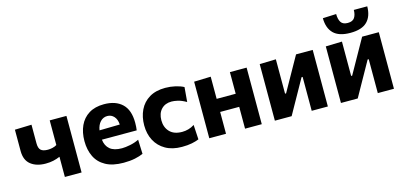

<svg xmlns="http://www.w3.org/2000/svg" viewBox="-66 -1182 3441 1636"><g transform="rotate(-15 1654.5 -364.0)"><path d="M348 0V-178Q320.5 -166 289.8 -159Q259 -152 221 -152Q140 -152 90.5 -191Q41 -230 41 -311V-499L188.5 -503.5V-339.5Q188.5 -296 207.5 -278.8Q226.5 -261.5 269.5 -261.5Q288 -261.5 309.5 -266.2Q331 -271 348 -281.5V-499H495.5V0Z M864.5 13Q768 13 706.8 -20.8Q645.5 -54.5 616.8 -114.2Q588 -174 588 -251Q588 -328 615 -386.8Q642 -445.5 695.8 -479Q749.5 -512.5 829.5 -512.5Q931.5 -512.5 989 -458Q1046.5 -403.5 1046.5 -291.5Q1046.5 -254 1042 -225H735Q741 -170 776.8 -140Q812.5 -110 882.5 -110Q912 -110 954.8 -118.5Q997.5 -127 1033 -145L1038 -19Q1009 -5.5 965 3.8Q921 13 864.5 13ZM831 -408Q794.5 -408 769 -381Q743.5 -354 736 -307L915.5 -310.5Q913 -356 889.5 -382Q866 -408 831 -408Z M1379.5 11Q1294.5 11 1235.5 -22.8Q1176.5 -56.5 1145.5 -115Q1114.5 -173.5 1114.5 -248.5Q1114.5 -324 1143.2 -383.8Q1172 -443.5 1228.8 -477.8Q1285.5 -512 1370 -512Q1414.5 -512 1457.5 -502.2Q1500.5 -492.5 1531 -476L1520 -347Q1477 -371.5 1445.2 -378.5Q1413.5 -385.5 1391 -385.5Q1334.5 -385.5 1300.8 -349.8Q1267 -314 1267 -253Q1267 -191 1304.5 -151.5Q1342 -112 1414 -112Q1442 -112 1469.8 -119.8Q1497.5 -127.5 1522.5 -144L1530 -15Q1504 -4 1467.2 3.5Q1430.5 11 1379.5 11Z M1622 0V-499L1769.5 -503.5V-308H1937.5V-499H2085V0H1937.5V-192.5H1769.5V0Z M2200.5 0V-499L2344 -503V-200H2353L2426 -330Q2450 -373 2473.8 -415.2Q2497.5 -457.5 2521 -499H2668V0H2525.5V-299H2516L2444 -170.5Q2420 -128 2396 -85Q2372 -42 2348.5 0Z M2783.5 0V-499L2927 -503V-200H2936L3009 -330Q3033 -373 3056.8 -415.2Q3080.5 -457.5 3104 -499H3251V0H3108.5V-299H3099L3027 -170.5Q3003 -128 2979 -85Q2955 -42 2931.5 0ZM3017 -556Q2916.5 -556 2869.2 -603Q2822 -650 2821.5 -737.5L2940 -742.5Q2940 -697 2956.8 -670.2Q2973.5 -643.5 3017 -643.5Q3060.5 -643.5 3077.5 -669.8Q3094.5 -696 3094.5 -737.5H3213Q3212.5 -650 3165.5 -603Q3118.5 -556 3017 -556Z"/></g></svg>

Font: Commissioner
Style: Bold
Weight: 700
Designer: Kostas Bartsokas
Foundry: Kostas Bartsokas
Version: Version 1.000; ttfautohint (v1.8.3)